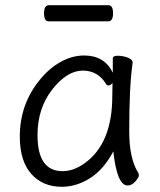

<svg xmlns="http://www.w3.org/2000/svg" viewBox="-20 -699 615 737"><path d="M124 -180Q124 -42 220 -42Q264 -42 307 -74Q411 -150 411 -330Q411 -355 412 -380Q403 -371 397 -371Q391 -371 388 -375Q357 -428 297.5 -428Q238 -428 181 -356Q124 -284 124 -180ZM470 13Q429 13 415 -118Q378 -48 325.5 -15Q273 18 217 18Q144 18 100 -31.5Q56 -81 56 -175Q56 -300 134 -394Q169 -437 213 -461.5Q257 -486 303 -486Q381 -486 413 -420V-475Q413 -485 432 -485Q451 -485 470 -478Q489 -471 489 -459V-457Q476 -368 476 -195Q476 -90 511 -35Q513 -31 513 -24.5Q513 -18 499.5 -2.5Q486 13 470 13ZM395 -617H167Q149 -617 149 -648Q149 -679 168 -679H396Q414 -679 414 -648Q414 -617 395 -617Z"/></svg>

Font: ToneOZ-Pinyin-WenKai-Regular
Style: Regular
Weight: 400
Designer: Fontworks Inc.
Foundry: ToneOZ
Version: Version 0.240331